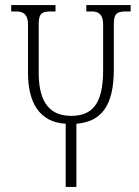

<svg xmlns="http://www.w3.org/2000/svg" viewBox="-20 -734 547 754"><path d="M319 -714V-689H340C368 -689 385 -677 385 -638V-458C385 -324 341 -279 259 -279C161 -279 132 -353 132 -449V-638C132 -677 141 -689 177 -689H198V-714H24V-689H44C72 -689 90 -677 90 -638V-447C90 -334 133 -254 238 -248V0H280V-248C375 -256 427 -314 427 -462V-638C427 -677 436 -689 473 -689H493V-714Z"/></svg>

Font: Noto Serif Georgian ExtraCondensed ExtraLight
Style: Regular
Weight: 200
Width: 2
Designer: Monotype Design Team, Akaki Razmadze
Foundry: Google LLC
Version: Version 2.003